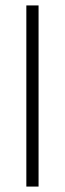

<svg xmlns="http://www.w3.org/2000/svg" viewBox="-20 -687 240 707"><path d="M122 -667V0H77V-667Z"/></svg>

Font: KaputaLibre
Style: Regular
Weight: 400
Designer: Multiple designers
Foundry: Textual
Version: Version 2.900